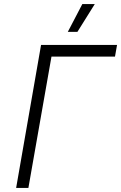

<svg xmlns="http://www.w3.org/2000/svg" viewBox="-20 -920 593 940"><path d="M59 0H119L232 -643H543L553 -700H181ZM444 -900H383L312 -764H359Z"/></svg>

Font: Fixel Display 20240404 Light
Style: Italic
Weight: 300
Italic angle: -10°
Designer: AlfaBravo + MacPaw
Foundry: Kyrylo Tkachov, Marchela Mozhyna, Serhii Makarenko, Maria Weinstein, Zakhar Kryvoshyya
Version: Version 1.211;Glyphs 3.2 (3225)